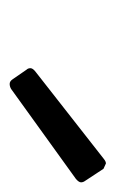

<svg xmlns="http://www.w3.org/2000/svg" viewBox="59 -867 239 397"><g transform="rotate(90 178.5 -668.5)"><path d="M164 -572Q159 -569 153.5 -569Q148 -569 144 -575L124 -604Q121 -607 121 -612Q121 -617 129 -623L309 -764Q314 -768 318 -768L329 -763L354 -725Q357 -721 357 -716.5Q357 -712 350 -706Z"/></g></svg>

Font: Sanchez
Style: Italic
Weight: 400
Designer: Daniel Hernández
Foundry: LatinoType
Version: Version 1.001